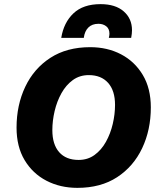

<svg xmlns="http://www.w3.org/2000/svg" viewBox="-20 -898 772 928"><path d="M354 10Q271 10 204.5 -24.5Q138 -59 99 -124Q60 -189 60 -281Q60 -390 102 -478.5Q144 -567 223.5 -618.5Q303 -670 416 -670Q499 -670 565 -635.5Q631 -601 670 -536Q709 -471 709 -379Q709 -270 667 -181.5Q625 -93 546 -41.5Q467 10 354 10ZM360 -125Q404 -125 437 -149Q470 -173 492 -212.5Q514 -252 525 -299Q536 -346 536 -391Q536 -460 502.5 -497.5Q469 -535 409 -535Q365 -535 332 -511Q299 -487 277 -447.5Q255 -408 244 -361Q233 -314 233 -269Q233 -200 266 -162.5Q299 -125 360 -125ZM276 -715Q288 -789 335 -833.5Q382 -878 466 -878Q538 -878 578 -843Q618 -808 618 -752Q618 -736 614 -715H506Q509 -727 509 -735Q509 -759 493.5 -771Q478 -783 456 -783Q425 -783 407 -765Q389 -747 385 -715Z"/></svg>

Font: Work Sans
Style: Bold Italic
Weight: 700
Italic angle: -13°
Designer: Wei Huang
Foundry: Wei Huang
Version: Version 2.010; ttfautohint (v1.8.3)